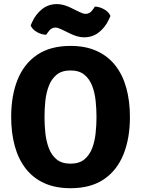

<svg xmlns="http://www.w3.org/2000/svg" viewBox="-20 -928 706 962"><path d="M203 -342Q203 -302.5 207.2 -261.5Q211.5 -220.5 224.8 -185.5Q238 -150.5 264 -129.2Q290 -108 333.5 -108Q376.5 -108 402.5 -129.2Q428.5 -150.5 441.8 -185.5Q455 -220.5 459.2 -261.5Q463.5 -302.5 463.5 -342Q463.5 -381.5 459.2 -422.5Q455 -463.5 441.8 -498Q428.5 -532.5 402.5 -553.8Q376.5 -575 333.5 -575Q290 -575 264 -553.8Q238 -532.5 224.8 -498Q211.5 -463.5 207.2 -422.5Q203 -381.5 203 -342ZM36 -342Q36 -449 68.2 -529Q100.5 -609 166.5 -653.5Q232.5 -698 333.5 -698Q409.5 -698 465.5 -672.2Q521.5 -646.5 558.2 -599.5Q595 -552.5 613 -487Q631 -421.5 631 -342Q631 -234.5 598.5 -154.2Q566 -74 500.2 -29.5Q434.5 15 333.5 15Q257 15 201 -10.8Q145 -36.5 108.5 -83.8Q72 -131 54 -196.5Q36 -262 36 -342ZM287.5 -781Q280.5 -784.5 272.5 -787.2Q264.5 -790 256.5 -790Q248 -790 238.5 -784.8Q229 -779.5 220 -766L211.5 -754Q189.5 -754 165.8 -767Q142 -780 133.5 -800.5L142 -819.5Q160 -858 191.5 -882.8Q223 -907.5 266 -907.5Q284 -907.5 301.2 -902.2Q318.5 -897 333 -890L379 -867.5Q386 -864 394.2 -861.2Q402.5 -858.5 410.5 -858.5Q419 -858.5 428.5 -863.8Q438 -869 447 -882.5L455.5 -895Q478 -894.5 501.5 -881.5Q525 -868.5 533.5 -848L525 -829.5Q507 -790.5 475.2 -765.8Q443.5 -741 401 -741Q383 -741 365.2 -746.5Q347.5 -752 334 -758.5Z"/></svg>

Font: Signika SC
Style: Regular
Weight: 300
Designer: Anna Giedryś
Foundry: Anna Giedryś
Version: Version 2.000